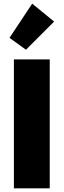

<svg xmlns="http://www.w3.org/2000/svg" viewBox="-20 -1030 348 1050"><path d="M252 -705V0H56V-705ZM122 -758 32 -823 156 -1010 276 -912Z"/></svg>

Font: Fz Poppins ExtBd
Style: Regular
Weight: 800
Designer: Ninad Kale (Devanagari), Jonny Pinhorn (Latin)
Foundry: Indian Type Foundry
Version: Vit hóa bi Vntype.Com & FontZin.Com